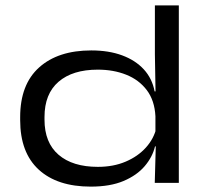

<svg xmlns="http://www.w3.org/2000/svg" viewBox="-20 -680 770 714"><path d="M317.5 14Q193 14 124 -49.2Q55 -112.5 55 -233.5V-244.5Q55 -366 125.5 -429.2Q196 -492.5 319.5 -492.5Q384.5 -492.5 434 -474.2Q483.5 -456 514.8 -422Q546 -388 555 -340H585.5L558 -247.5Q555 -306.5 525.8 -345Q496.5 -383.5 449.2 -402.2Q402 -421 343.5 -421Q250 -421 197.8 -376Q145.5 -331 145.5 -245V-235Q145.5 -149.5 197.8 -104.5Q250 -59.5 344 -59.5Q401.5 -59.5 447 -78.8Q492.5 -98 522.5 -131.2Q552.5 -164.5 562 -206L585 -135.5H556.5Q547 -96 518 -62Q489 -28 439.5 -7Q390 14 317.5 14ZM555.5 0 559.5 -145 558 -172.5V-311L558.5 -332L556 -478V-660H645V0Z"/></svg>

Font: Anek Latin Expanded
Style: Regular
Weight: 400
Width: 7
Designer: Yesha Goshar
Foundry: Ek Type
Version: Version 1.003